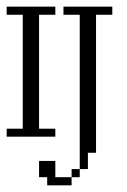

<svg xmlns="http://www.w3.org/2000/svg" viewBox="-20 -410 381 576"><path d="M194.8 121.6V97.2H219.2V121.6ZM121.6 146V121.6H97.2V72.8H146V121.6H194.8V146ZM0 0V-23.9H48.3V-365.7H0V-390.1H146V-365.7H97.2V-23.9H146V0ZM219.2 97.2V-365.7H170.4V-390.1H316.9V-365.7H268.1V48.3H243.7V97.2Z"/></svg>

Font: FS Mondwest Regular
Style: Regular
Weight: 400
Designer: NZWStudios2024
Foundry: https://fontstruct.com
Version: Version 1.0